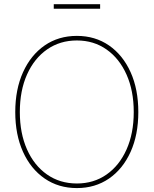

<svg xmlns="http://www.w3.org/2000/svg" viewBox="-20 -912 752 940"><path d="M356.4 8.8Q266.6 8.8 198.5 -38.1Q130.4 -85 92.5 -168.9Q54.7 -252.9 54.7 -363.3Q54.7 -474.6 92.8 -558.6Q130.9 -642.6 198.7 -689.5Q266.6 -736.3 356.4 -736.3Q445.8 -736.3 513.7 -689.5Q581.5 -642.6 619.4 -558.6Q657.2 -474.6 657.2 -363.3Q657.2 -252.4 619.4 -168.5Q581.5 -84.5 513.7 -37.8Q445.8 8.8 356.4 8.8ZM356.4 -13.7Q439 -13.7 501.7 -57.6Q564.5 -101.6 599.6 -180.4Q634.8 -259.3 634.8 -363.3Q634.8 -467.8 599.6 -546.6Q564.5 -625.5 501.7 -669.7Q439 -713.9 356.4 -713.9Q273.9 -713.9 210.9 -670.2Q147.9 -626.5 112.5 -547.6Q77.1 -468.8 77.1 -363.3Q77.1 -259.8 112.1 -180.9Q147 -102.1 210 -57.9Q272.9 -13.7 356.4 -13.7ZM470.2 -891.6V-869.1H243.2V-891.6Z"/></svg>

Font: Inter 24pt Thin
Style: Regular
Weight: 250
Designer: Rasmus Andersson
Foundry: rsms
Version: Version 4.001;git-66647c0bb